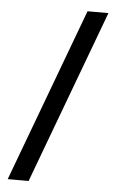

<svg xmlns="http://www.w3.org/2000/svg" viewBox="-52 -751 476 787"><g transform="rotate(5 186.0 -357.0)"><path d="M362 -714 96 0H10L276 -714Z"/></g></svg>

Font: Noto Sans Old Permic
Style: Regular
Weight: 400
Designer: Monotype Design Team
Foundry: Monotype Imaging Inc.
Version: Version 2.001; ttfautohint (v1.8.4.7-5d5b)